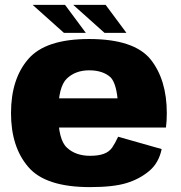

<svg xmlns="http://www.w3.org/2000/svg" viewBox="-20 -759 738 785"><path d="M348 6V-122Q289.5 -122 254 -155Q218 -187 218 -296Q218 -404.5 253.5 -438Q289 -471.5 344.5 -471.5Q401.5 -471.5 433 -442Q454 -418.5 460.5 -357H201V-237.5H658.5Q662 -263.5 662 -296Q662 -433 595.5 -516.5Q527.5 -599.5 344 -599.5Q166.5 -599.5 96 -518Q25 -436.5 25 -296.5Q25 -158 96 -76Q166 6 348 6ZM348 -122V6Q443.5 6 497 -10.5Q550 -26.5 589.5 -59.5Q629 -92 641 -149.5L463 -200Q451 -174 438.5 -155.5Q425.5 -137.5 404 -130Q382.5 -122 348 -122ZM407.5 -624.5H497L412 -739H279.5ZM241.5 -624.5H331L246 -739H113.5Z"/></svg>

Font: Anybody Thin ExtraBold
Style: Regular
Weight: 800
Version: Version 1.113;gftools[0.9.25]